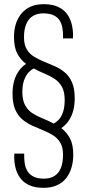

<svg xmlns="http://www.w3.org/2000/svg" viewBox="-20 -718 418 920"><path d="M189 182Q147 182 119.5 169Q92 156 76.5 134.5Q61 113 54.5 86.5Q48 60 48 34Q48 32 48 27.5Q48 23 49 18H96V34Q96 50 99 68Q102 86 111.5 102Q121 118 140 128Q159 138 191 138Q220 138 240.5 125.5Q261 113 271.5 87.5Q282 62 282 24Q282 -12 269 -34Q256 -56 234.5 -69.5Q213 -83 187 -93.5Q161 -104 135.5 -115.5Q110 -127 88 -145Q66 -163 53 -193Q40 -223 40 -269Q40 -302 47.5 -329Q55 -356 69.5 -377Q84 -398 105 -412Q79 -431 63 -461Q47 -491 47 -540Q47 -575 56 -603.5Q65 -632 83 -653.5Q101 -675 127.5 -686.5Q154 -698 189 -698Q231 -698 258.5 -685Q286 -672 301.5 -650.5Q317 -629 323.5 -602.5Q330 -576 330 -550Q330 -548 330 -543.5Q330 -539 329 -534H282V-550Q282 -566 279 -584Q276 -602 267 -618Q258 -634 238.5 -644Q219 -654 187 -654Q159 -654 138 -641.5Q117 -629 106 -603.5Q95 -578 95 -540Q95 -504 108 -482Q121 -460 143 -446.5Q165 -433 191 -422.5Q217 -412 243 -400.5Q269 -389 290.5 -371Q312 -353 325 -323.5Q338 -294 338 -247Q338 -214 330.5 -186.5Q323 -159 308.5 -138.5Q294 -118 274 -104Q299 -85 315 -55.5Q331 -26 331 24Q331 58 322 87Q313 116 295.5 137.5Q278 159 251 170.5Q224 182 189 182ZM237 -126Q263 -139 276.5 -167Q290 -195 290 -238Q290 -279 276.5 -302.5Q263 -326 241 -340.5Q219 -355 193 -365.5Q167 -376 142 -390Q116 -377 101.5 -348.5Q87 -320 87 -278Q87 -238 100.5 -213.5Q114 -189 136 -175Q158 -161 184.5 -150.5Q211 -140 237 -126Z"/></svg>

Font: Archivo ExtraCondensed Thin
Style: Regular
Weight: 250
Width: 2
Designer: Hector Gatti
Foundry: Omnibus-Type
Version: Version 2.001